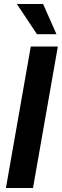

<svg xmlns="http://www.w3.org/2000/svg" viewBox="-20 -946 311 966"><path d="M146 0H9.8L134.8 -711.9H271ZM264.2 -773.9H166L64.9 -925.8H196.8Z"/></svg>

Font: Creato Display
Style: Bold Italic
Weight: 700
Italic angle: -10°
Version: Version 1.000